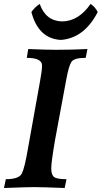

<svg xmlns="http://www.w3.org/2000/svg" viewBox="-34 -938 508 958"><path d="M288.6 0Q172.9 -4.4 135.3 -4.4Q105 -4.4 -14.2 0L-4.9 -43.9Q61 -43.9 75.2 -72.8Q89.4 -101.6 105 -194.3L165.5 -531.2Q175.8 -586.4 175.8 -610.8Q175.8 -649.4 99.6 -649.4L106.9 -693.4Q197.3 -689.5 245.1 -689.5Q329.1 -689.5 402.3 -693.4L393.6 -649.4Q335.4 -649.4 322.3 -629.2Q309.1 -608.9 296.9 -542.5L240.7 -239.7Q221.7 -128.9 221.7 -97.7Q221.7 -65.9 235.8 -54.9Q250 -43.9 297.9 -43.9ZM270 -738.8Q157.7 -744.6 122.6 -877.9Q139.6 -902.3 164.1 -918.5Q194.3 -833 275.9 -831.1Q358.4 -832 418 -918.5Q441.9 -902.3 453.6 -877.9Q386.7 -748 270 -738.8Z"/></svg>

Font: Kelvinch
Style: Bold Italic
Weight: 700
Italic angle: -10°
Designer: Paul James Miller
Foundry: High-Logic / Made with FontCreator
Version: Version 3.30 September 23, 2016